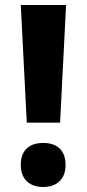

<svg xmlns="http://www.w3.org/2000/svg" viewBox="-20 -800 347 767"><path d="M87 -310H220L244 -780H63ZM153 -53C203 -53 242 -81 242 -141C242 -203 204 -229 153 -229C100 -229 63 -203 63 -141C63 -81 101 -53 153 -53Z"/></svg>

Font: Noto Sans Malayalam UI SemiCondensed ExtraBold
Style: Regular
Weight: 800
Width: 4
Designer: Jelle Bosma - Monotype Design Team
Foundry: Monotype Imaging Inc.
Version: Version 2.104